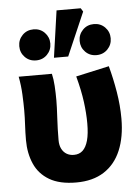

<svg xmlns="http://www.w3.org/2000/svg" viewBox="-56 -832 647 887"><g transform="rotate(-5 268.0 -388.0)"><path d="M262 12Q185 12 137.5 -16Q90 -44 68.5 -93Q47 -142 47 -203Q47 -239 49 -273Q51 -307 51 -342Q51 -372 49 -414.5Q47 -457 39 -498H193Q199 -473 201 -441Q203 -409 203 -374Q203 -345 200 -292.5Q197 -240 197 -190Q197 -166 205.5 -149.5Q214 -133 228.5 -124.5Q243 -116 262 -116Q287 -116 303 -131Q319 -146 327.5 -176.5Q336 -207 336 -256Q336 -302 329 -355.5Q322 -409 304 -476L458 -510Q474 -451 484.5 -388Q495 -325 495 -264Q495 -179 469 -117Q443 -55 391 -21.5Q339 12 262 12ZM126 -566Q95 -566 74.5 -587Q54 -608 54 -638Q54 -668 74.5 -689Q95 -710 126 -710Q157 -710 177.5 -689Q198 -668 198 -638Q198 -608 177.5 -587Q157 -566 126 -566ZM406 -566Q375 -566 354.5 -587Q334 -608 334 -638Q334 -668 354.5 -689Q375 -710 406 -710Q437 -710 457.5 -689Q478 -668 478 -638Q478 -608 457.5 -587Q437 -566 406 -566ZM209 -571 240 -788H352L362 -772L275 -571Z"/></g></svg>

Font: Source Sans 3 ExtraBold
Style: Regular
Weight: 800
Designer: Paul D. Hunt
Foundry: Adobe
Version: Version 3.052;hotconv 1.1.0;makeotfexe 2.6.0